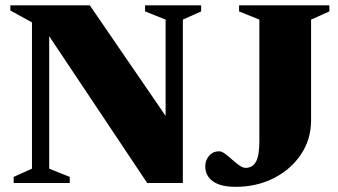

<svg xmlns="http://www.w3.org/2000/svg" viewBox="-20 -690 1276 724"><path d="M100.5 -54V-605.5L19 -650.5V-670H318.5L604.5 -253V-616L527 -647V-670H738.5V-647L669.5 -616V0H535L165.5 -553.5V-54L243 -23V0H31.5V-23ZM1153 -236Q1153 -165 1115.2 -108.2Q1077.5 -51.5 1013 -18.5Q948.5 14.5 868 14.5Q812 14.5 783 -6.2Q754 -27 754 -63.5Q754 -85.5 768.5 -102.5Q783 -119.5 806 -119.5Q816 -119.5 828.8 -110Q841.5 -100.5 855.2 -88.2Q869 -76 882.2 -66.5Q895.5 -57 906.5 -57Q932 -57 945 -79.8Q958 -102.5 958 -157.5V-616L881.5 -647V-670H1222V-647L1153 -616Z"/></svg>

Font: Newsreader 16pt ExtraBold
Style: Regular
Weight: 800
Designer: Hugues Gentile
Foundry: Production Type
Version: Version 1.003; ttfautohint (v1.8.3)